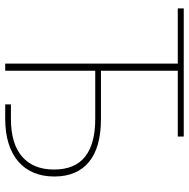

<svg xmlns="http://www.w3.org/2000/svg" viewBox="-14 -730 743 756"><g transform="rotate(90 358.0 -351.5)"><path d="M448 -377Q560 -377 617.2 -329.8Q674.5 -282.5 674.5 -193.5Q674.5 -148 659.5 -112.2Q644.5 -76.5 615.5 -51.5Q586.5 -26.5 544 -13.2Q501.5 0 447 0H390.5V-22.5H447Q545.5 -22.5 596.2 -66.5Q647 -110.5 647 -192Q647 -274 596.8 -314.2Q546.5 -354.5 448 -354.5H258V0H230V-679.5H12.5V-703H517V-679.5H258V-377Z"/></g></svg>

Font: Lato 2
Style: Regular
Weight: 200
Designer: Lukasz Dziedzic with Adam Twardoch and Botio Nikoltchev
Foundry: tyPoland Lukasz Dziedzic
Version: Version 2.015; 2015-08-06; http://www.latofonts.com/